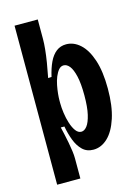

<svg xmlns="http://www.w3.org/2000/svg" viewBox="-125 -767 709 975"><g transform="rotate(-15 229.5 -279.0)"><path d="M51 139V-266V-697H173V-594Q173 -572 170 -541Q167 -510 161 -473Q155 -436 147 -396L165 -397Q175 -441 190 -472.5Q205 -504 227 -521Q249 -538 279 -538Q319 -538 352.5 -507.5Q386 -477 406 -416.5Q426 -356 426 -266Q426 -175 405.5 -112Q385 -49 351 -17Q317 15 276 15Q241 15 218.5 -7Q196 -29 183 -63.5Q170 -98 163 -137H144Q148 -120 153 -98Q158 -76 162.5 -52Q167 -28 170 -6Q173 16 173 33V139ZM240 -89Q256 -89 270 -107Q284 -125 293 -163.5Q302 -202 302 -264Q302 -326 293 -364.5Q284 -403 270 -420.5Q256 -438 239 -438Q224 -438 213 -425Q202 -412 194 -392.5Q186 -373 181.5 -350Q177 -327 175 -306.5Q173 -286 173 -272V-257Q173 -234 177 -205Q181 -176 189.5 -149.5Q198 -123 210.5 -106Q223 -89 240 -89Z"/></g></svg>

Font: Bricolage Grotesque 24pt Condensed SemiBold
Style: Regular
Weight: 600
Width: 3
Designer: Mathieu Triay
Foundry: Atelier Triay
Version: Version 1.001;gftools[0.9.33.dev8+g029e19f]